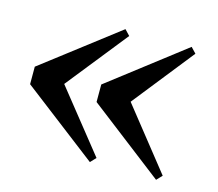

<svg xmlns="http://www.w3.org/2000/svg" viewBox="-77 -625 771 678"><g transform="rotate(15 308.5 -286.0)"><path d="M303 -43 28 -254V-318L303 -529L322 -509L113 -247V-325L322 -63ZM545 -43 271 -254V-318L545 -529L564 -509L356 -247V-325L564 -63Z"/></g></svg>

Font: Noto Serif TC ExtraLight Black
Style: Regular
Weight: 900
Version: Version 2.003-H1;hotconv 1.1.1;makeotfexe 2.6.0